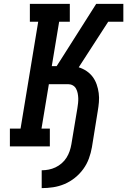

<svg xmlns="http://www.w3.org/2000/svg" viewBox="-20 -755 656 990"><path d="M195 215V123Q213 123 231 119.5Q249 116 266 108Q283 100 298 87Q313 74 323 58Q333 42 339 24.5Q345 7 348 -11L379 -197Q381 -210 382.5 -223Q384 -236 383.5 -249Q383 -262 380.5 -274.5Q378 -287 372 -298Q366 -309 355 -315Q344 -321 331 -321H232L194 -92H237V0H31V-92H86L177 -643H134V-735H340V-643H285L247 -414H272L292 -445L476 -735H616V-643H538L386 -408Q408 -401 426.5 -388.5Q445 -376 458 -358.5Q471 -341 478.5 -319.5Q486 -298 489 -275Q492 -252 490 -228.5Q488 -205 484 -182L454 4Q449 33 438.5 62Q428 91 409.5 116.5Q391 142 366 162Q341 182 312.5 194Q284 206 254 210.5Q224 215 195 215Z"/></svg>

Font: Iosevka Etoile SmBdObl
Style: Regular
Weight: 600
Italic angle: -9°
Designer: Belleve Invis
Foundry: Belleve Invis
Version: Version 15.5.2; ttfautohint (v1.8.4)